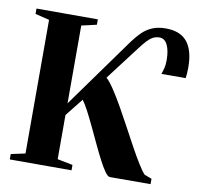

<svg xmlns="http://www.w3.org/2000/svg" viewBox="-83 -844 966 931"><g transform="rotate(10 400.0 -378.5)"><path d="M24.5 0V-26.5L94.5 -41.5V-699.5L25 -716.5V-743H327V-716.5L253 -699.5V-316.5L502.5 -663.5Q522.5 -691 544.2 -712.2Q566 -733.5 594 -745.2Q622 -757 660 -757Q694 -757 720 -747.2Q746 -737.5 763.8 -716.8Q781.5 -696 790.5 -664Q799.5 -632 799.5 -588Q799.5 -573 798.5 -559.8Q797.5 -546.5 796 -536.5L676.5 -536Q682 -551 686 -567Q690 -583 690 -606Q690 -652.5 676.5 -680.5Q663 -708.5 637 -708.5Q619.5 -708.5 605 -700.8Q590.5 -693 576.5 -677.8Q562.5 -662.5 545 -639.5L417.5 -472Q435 -456 457.5 -422Q480 -388 505 -344Q530 -300 555.2 -252.8Q580.5 -205.5 604.2 -162.2Q628 -119 648 -86.8Q668 -54.5 681.5 -40.5L717.5 -27V-0.5L517 0Q507 0 492.8 -20Q478.5 -40 461.5 -72.8Q444.5 -105.5 426 -144.8Q407.5 -184 389 -223.2Q370.5 -262.5 353.5 -295Q336.5 -327.5 322.5 -346.5L253 -259V-41.5L328.5 -26.5V0Z"/></g></svg>

Font: Merriweather 120pt
Style: Bold
Weight: 700
Designer: Eben Sorkin
Foundry: Eben Sorkin
Version: Version 2.100